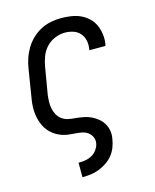

<svg xmlns="http://www.w3.org/2000/svg" viewBox="-112 -615 724 896"><g transform="rotate(-15 250.0 -166.5)"><path d="M174 205V135H175Q191 135 207 132.5Q223 130 238 122Q253 114 263.5 99.5Q274 85 277 69Q280 53 273.5 38.5Q267 24 254.5 15Q242 6 226.5 3Q211 0 194.5 -1Q178 -2 162.5 -4Q147 -6 132 -11Q117 -16 104 -24Q91 -32 80 -42.5Q69 -53 61 -65.5Q53 -78 47.5 -93Q42 -108 39 -123.5Q36 -139 35.5 -154.5Q35 -170 36.5 -186.5Q38 -203 41 -219L62 -349Q66 -374 74 -398Q82 -422 95.5 -444.5Q109 -467 128.5 -485.5Q148 -504 171 -516Q194 -528 219 -533Q244 -538 269 -538Q293 -538 317 -534.5Q341 -531 362 -521.5Q383 -512 400 -496Q417 -480 426.5 -459Q436 -438 439 -414Q442 -390 438 -366Q437 -364 437 -362.5Q437 -361 436 -359H359Q359 -360 359 -361Q359 -362 359 -363Q363 -384 359 -404.5Q355 -425 342 -440Q329 -455 309.5 -461.5Q290 -468 269 -468Q245 -468 220.5 -458Q196 -448 178.5 -429Q161 -410 152 -386Q143 -362 139 -338L117 -208Q115 -191 114.5 -174Q114 -157 117.5 -141Q121 -125 129 -111Q137 -97 150 -87.5Q163 -78 179.5 -74.5Q196 -71 212 -70H213Q233 -68 252 -64.5Q271 -61 288 -53Q305 -45 319.5 -33Q334 -21 343.5 -5Q353 11 356 30.5Q359 50 355 69Q352 89 344.5 108.5Q337 128 323.5 144.5Q310 161 292 173Q274 185 254.5 192.5Q235 200 214.5 202.5Q194 205 175 205Z"/></g></svg>

Font: Iosevka Slab Oblique
Style: Regular
Weight: 400
Italic angle: -9°
Monospace: yes
Designer: Belleve Invis
Foundry: Belleve Invis
Version: Version 11.1.1; ttfautohint (v1.8.3)